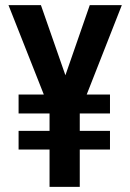

<svg xmlns="http://www.w3.org/2000/svg" viewBox="-20 -731 510 751"><path d="M410.2 -361.3V-287.1H52.7V-361.3ZM410.2 -219.2V-146H52.7V-219.2ZM201.2 -336.9 331.1 -710.9H456.5L288.1 -282.2H220.2ZM140.1 -710.9 272 -333 250 -282.2H182.6L13.2 -710.9ZM292 -374V0H173.8V-374Z"/></svg>

Font: Roboto Condensed Medium
Style: Regular
Weight: 500
Designer: Christian Robertson
Foundry: Google
Version: Version 3.0